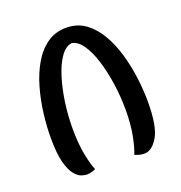

<svg xmlns="http://www.w3.org/2000/svg" viewBox="-114 -712 766 811"><g transform="rotate(-20 269.0 -306.5)"><path d="M141 0Q133 0 118 -4.5Q103 -9 87.5 -27.5Q72 -46 61 -86Q50 -126 50 -198Q50 -249 57 -306Q64 -363 79.5 -417.5Q95 -472 120.5 -516Q146 -560 183 -586.5Q220 -613 269 -613Q319 -613 355.5 -586.5Q392 -560 417.5 -516Q443 -472 458.5 -418Q474 -364 481 -307.5Q488 -251 488 -201Q488 -91 461 -45.5Q434 0 399 0Q387 0 375 -3.5Q363 -7 357 -10Q367 -32 377.5 -82.5Q388 -133 388 -203Q388 -261 379.5 -319.5Q371 -378 355.5 -427.5Q340 -477 318 -508.5Q296 -540 269 -544Q242 -540 220 -509Q198 -478 182.5 -429Q167 -380 158.5 -321Q150 -262 150 -203Q150 -133 160.5 -82Q171 -31 181 -10Q175 -7 163.5 -3.5Q152 0 141 0Z"/></g></svg>

Font: El Messiri Medium
Style: Regular
Weight: 500
Designer: Mohamed Gaber
Foundry: Kief Type Foundry
Version: Version 2.020; ttfautohint (v1.8.3)